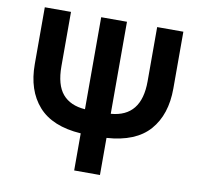

<svg xmlns="http://www.w3.org/2000/svg" viewBox="-81 -619 944 902"><g transform="rotate(10 391.5 -167.5)"><path d="M453 198H330V21Q193 12 127 -62.5Q61 -137 61 -262V-533H186V-274Q186 -185 222.5 -142Q259 -99 330 -94V-533H453V-94Q597 -105 597 -274V-533H722V-262Q722 -137 656.5 -62.5Q591 12 453 21Z"/></g></svg>

Font: Repo
Style: DemiBold
Weight: 600
Designer: Stefan Peev
Foundry: Context Ltd
Version: Version 001.000